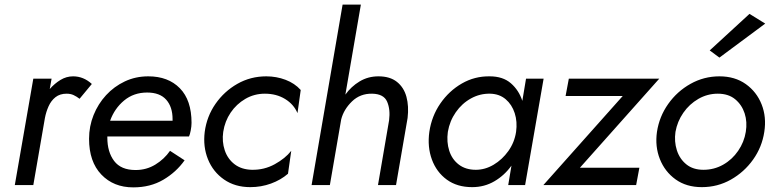

<svg xmlns="http://www.w3.org/2000/svg" viewBox="-20 -800 3345 830"><path d="M324 -373Q311 -383 298 -389Q285 -395 268 -395Q239 -395 220 -380Q201 -365 190 -340.5Q179 -316 174 -289L124 0H44L124 -460H203L195 -415Q216 -439 241.5 -454.5Q267 -470 296 -470Q341 -470 377 -437Z M556 10Q471 10 418 -45.5Q365 -101 365 -200Q365 -254 384.5 -302.5Q404 -351 438.5 -388.5Q473 -426 519.5 -448Q566 -470 621 -470Q707 -470 757.5 -418.5Q808 -367 808 -269Q808 -254 804.5 -236Q801 -218 797 -210H444Q444 -208 444 -205Q444 -143 473.5 -104Q503 -65 566 -65Q613 -65 651.5 -88.5Q690 -112 715 -148L778 -107Q742 -56 686 -23Q630 10 556 10ZM616 -400Q558 -400 516.5 -365.5Q475 -331 456 -278H726Q726 -281 726 -285Q726 -338 698.5 -369Q671 -400 616 -400Z M945 -230Q939 -188 951.5 -150.5Q964 -113 994 -90Q1024 -67 1069 -66Q1122 -65 1167.5 -90Q1213 -115 1239 -148L1225 -49Q1194 -22 1151.5 -6.5Q1109 9 1062 9Q996 9 948.5 -24Q901 -57 879 -111.5Q857 -166 865 -230Q874 -297 911.5 -351Q949 -405 1006 -437.5Q1063 -470 1131 -470Q1175 -470 1214.5 -455Q1254 -440 1280 -411L1266 -311Q1250 -349 1212.5 -372Q1175 -395 1125 -395Q1079 -395 1040.5 -372.5Q1002 -350 977 -313Q952 -276 945 -230Z M1662 -280Q1668 -327 1653.5 -360.5Q1639 -394 1589 -395Q1537 -396 1501.5 -361.5Q1466 -327 1455 -284L1406 0H1327L1461 -780H1540L1473 -391Q1498 -426 1534.5 -448Q1571 -470 1616 -470Q1666 -470 1696 -446Q1726 -422 1737 -381.5Q1748 -341 1742 -290L1692 0H1614Z M1836 -230Q1846 -298 1883.5 -352.5Q1921 -407 1976.5 -439Q2032 -471 2097 -470Q2154 -470 2188.5 -440Q2223 -410 2238 -364L2254 -460H2330L2250 0H2177L2191 -84Q2161 -42 2117.5 -16.5Q2074 9 2021 9Q1956 9 1911.5 -23.5Q1867 -56 1847 -110.5Q1827 -165 1836 -230ZM1916 -230Q1910 -186 1922 -148.5Q1934 -111 1963.5 -88.5Q1993 -66 2037 -66Q2077 -66 2114 -88Q2151 -110 2177.5 -147Q2204 -184 2211 -230Q2217 -274 2205 -311Q2193 -348 2166 -371Q2139 -394 2099 -395Q2055 -396 2016 -374.5Q1977 -353 1950.5 -315Q1924 -277 1916 -230Z M2672 -385H2425L2439 -460H2830L2487 -75H2744L2730 0H2329Z M3288 -698 3090 -551 3048 -582 3220 -740ZM2820 -230Q2830 -296 2868.5 -350.5Q2907 -405 2965 -437.5Q3023 -470 3090 -470Q3157 -470 3204 -436.5Q3251 -403 3272.5 -348.5Q3294 -294 3284 -230Q3274 -164 3235.5 -110Q3197 -56 3139.5 -23.5Q3082 9 3014 9Q2947 9 2900.5 -24.5Q2854 -58 2832.5 -112.5Q2811 -167 2820 -230ZM2900 -230Q2894 -188 2906 -150.5Q2918 -113 2947 -89.5Q2976 -66 3021 -66Q3067 -66 3106 -88Q3145 -110 3171 -148Q3197 -186 3204 -230Q3211 -273 3199 -310Q3187 -347 3158 -371Q3129 -395 3083 -395Q3038 -395 2999 -372.5Q2960 -350 2934 -312.5Q2908 -275 2900 -230Z"/></svg>

Font: Von Book
Style: Italic
Weight: 400
Version: Version 4.000; ttfautohint (v1.8.4.7-5d5b)